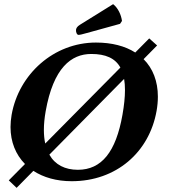

<svg xmlns="http://www.w3.org/2000/svg" viewBox="-20 -863 839 925"><path d="M525 -843 365.6 -744C350.7 -734.8 347.6 -727 346.3 -720C344.8 -711 349.8 -695 357.9 -695C366 -695 375.2 -697.6 398.5 -704L558.3 -748.1L567.7 -762C563.9 -791 549.1 -824.3 525 -843ZM60 42 140.8 -39.9C189.7 -7.9 252.7 10 325.6 10C539.7 10 699.1 -129 734.4 -329C738.6 -352.7 740.6 -375.5 740.6 -397.2C740.6 -471.5 716.6 -533.3 671.8 -578L736.9 -644L698.9 -678L631.6 -610C583 -641 519.1 -658 442.4 -658C239.4 -658 70.6 -506 36 -310C32.5 -289.7 30.7 -270 30.7 -251.1C30.7 -179.1 55.9 -117.9 100.4 -72.9L22.3 6ZM419.7 -603C488.7 -603 535 -582.7 560 -537.5L197.9 -171.5C193.7 -191 191.4 -212.8 191.4 -237C191.4 -264 194.2 -294 200 -327C237.1 -537 323.7 -603 419.7 -603ZM577.9 -482.9C580.7 -466.7 582.1 -448.7 582.1 -428.8C582.1 -394.8 578 -355.3 570 -310C538.5 -131 469.3 -45 355.3 -45C293.7 -45 245.5 -68.8 217.8 -117.9Z"/></svg>

Font: Linux Biolinum O 
Style: Bold Italic
Weight: 700
Designer: Philipp H. Poll
Foundry: Philipp H. Poll
Version: Version 1.3.2